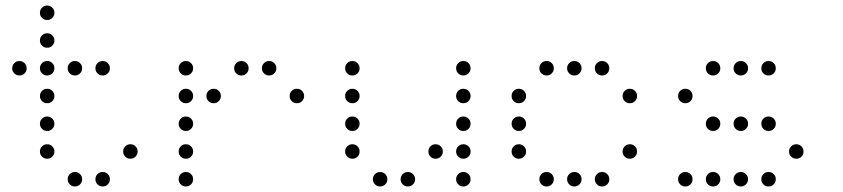

<svg xmlns="http://www.w3.org/2000/svg" viewBox="-20 -696 3040 692"><path d="M149 -676Q139 -676 131.5 -668.5Q124 -661 124 -651V-649Q124 -639 131.5 -631.5Q139 -624 149 -624H151Q161 -624 168.5 -631.5Q176 -639 176 -649V-651Q176 -661 168.5 -668.5Q161 -676 151 -676ZM149 -576Q139 -576 131.5 -568.5Q124 -561 124 -551V-549Q124 -539 131.5 -531.5Q139 -524 149 -524H151Q161 -524 168.5 -531.5Q176 -539 176 -549V-551Q176 -561 168.5 -568.5Q161 -576 151 -576ZM49 -476Q39 -476 31.5 -468.5Q24 -461 24 -451V-449Q24 -439 31.5 -431.5Q39 -424 49 -424H51Q61 -424 68.5 -431.5Q76 -439 76 -449V-451Q76 -461 68.5 -468.5Q61 -476 51 -476ZM149 -476Q139 -476 131.5 -468.5Q124 -461 124 -451V-449Q124 -439 131.5 -431.5Q139 -424 149 -424H151Q161 -424 168.5 -431.5Q176 -439 176 -449V-451Q176 -461 168.5 -468.5Q161 -476 151 -476ZM249 -476Q239 -476 231.5 -468.5Q224 -461 224 -451V-449Q224 -439 231.5 -431.5Q239 -424 249 -424H251Q261 -424 268.5 -431.5Q276 -439 276 -449V-451Q276 -461 268.5 -468.5Q261 -476 251 -476ZM349 -476Q339 -476 331.5 -468.5Q324 -461 324 -451V-449Q324 -439 331.5 -431.5Q339 -424 349 -424H351Q361 -424 368.5 -431.5Q376 -439 376 -449V-451Q376 -461 368.5 -468.5Q361 -476 351 -476ZM149 -376Q139 -376 131.5 -368.5Q124 -361 124 -351V-349Q124 -339 131.5 -331.5Q139 -324 149 -324H151Q161 -324 168.5 -331.5Q176 -339 176 -349V-351Q176 -361 168.5 -368.5Q161 -376 151 -376ZM149 -276Q139 -276 131.5 -268.5Q124 -261 124 -251V-249Q124 -239 131.5 -231.5Q139 -224 149 -224H151Q161 -224 168.5 -231.5Q176 -239 176 -249V-251Q176 -261 168.5 -268.5Q161 -276 151 -276ZM149 -176Q139 -176 131.5 -168.5Q124 -161 124 -151V-149Q124 -139 131.5 -131.5Q139 -124 149 -124H151Q161 -124 168.5 -131.5Q176 -139 176 -149V-151Q176 -161 168.5 -168.5Q161 -176 151 -176ZM449 -176Q439 -176 431.5 -168.5Q424 -161 424 -151V-149Q424 -139 431.5 -131.5Q439 -124 449 -124H451Q461 -124 468.5 -131.5Q476 -139 476 -149V-151Q476 -161 468.5 -168.5Q461 -176 451 -176ZM249 -76Q239 -76 231.5 -68.5Q224 -61 224 -51V-49Q224 -39 231.5 -31.5Q239 -24 249 -24H251Q261 -24 268.5 -31.5Q276 -39 276 -49V-51Q276 -61 268.5 -68.5Q261 -76 251 -76ZM349 -76Q339 -76 331.5 -68.5Q324 -61 324 -51V-49Q324 -39 331.5 -31.5Q339 -24 349 -24H351Q361 -24 368.5 -31.5Q376 -39 376 -49V-51Q376 -61 368.5 -68.5Q361 -76 351 -76Z M649 -476Q639 -476 631.5 -468.5Q624 -461 624 -451V-449Q624 -439 631.5 -431.5Q639 -424 649 -424H651Q661 -424 668.5 -431.5Q676 -439 676 -449V-451Q676 -461 668.5 -468.5Q661 -476 651 -476ZM849 -476Q839 -476 831.5 -468.5Q824 -461 824 -451V-449Q824 -439 831.5 -431.5Q839 -424 849 -424H851Q861 -424 868.5 -431.5Q876 -439 876 -449V-451Q876 -461 868.5 -468.5Q861 -476 851 -476ZM949 -476Q939 -476 931.5 -468.5Q924 -461 924 -451V-449Q924 -439 931.5 -431.5Q939 -424 949 -424H951Q961 -424 968.5 -431.5Q976 -439 976 -449V-451Q976 -461 968.5 -468.5Q961 -476 951 -476ZM649 -376Q639 -376 631.5 -368.5Q624 -361 624 -351V-349Q624 -339 631.5 -331.5Q639 -324 649 -324H651Q661 -324 668.5 -331.5Q676 -339 676 -349V-351Q676 -361 668.5 -368.5Q661 -376 651 -376ZM749 -376Q739 -376 731.5 -368.5Q724 -361 724 -351V-349Q724 -339 731.5 -331.5Q739 -324 749 -324H751Q761 -324 768.5 -331.5Q776 -339 776 -349V-351Q776 -361 768.5 -368.5Q761 -376 751 -376ZM1049 -376Q1039 -376 1031.5 -368.5Q1024 -361 1024 -351V-349Q1024 -339 1031.5 -331.5Q1039 -324 1049 -324H1051Q1061 -324 1068.5 -331.5Q1076 -339 1076 -349V-351Q1076 -361 1068.5 -368.5Q1061 -376 1051 -376ZM649 -276Q639 -276 631.5 -268.5Q624 -261 624 -251V-249Q624 -239 631.5 -231.5Q639 -224 649 -224H651Q661 -224 668.5 -231.5Q676 -239 676 -249V-251Q676 -261 668.5 -268.5Q661 -276 651 -276ZM649 -176Q639 -176 631.5 -168.5Q624 -161 624 -151V-149Q624 -139 631.5 -131.5Q639 -124 649 -124H651Q661 -124 668.5 -131.5Q676 -139 676 -149V-151Q676 -161 668.5 -168.5Q661 -176 651 -176ZM649 -76Q639 -76 631.5 -68.5Q624 -61 624 -51V-49Q624 -39 631.5 -31.5Q639 -24 649 -24H651Q661 -24 668.5 -31.5Q676 -39 676 -49V-51Q676 -61 668.5 -68.5Q661 -76 651 -76Z M1249 -476Q1239 -476 1231.5 -468.5Q1224 -461 1224 -451V-449Q1224 -439 1231.5 -431.5Q1239 -424 1249 -424H1251Q1261 -424 1268.5 -431.5Q1276 -439 1276 -449V-451Q1276 -461 1268.5 -468.5Q1261 -476 1251 -476ZM1649 -476Q1639 -476 1631.5 -468.5Q1624 -461 1624 -451V-449Q1624 -439 1631.5 -431.5Q1639 -424 1649 -424H1651Q1661 -424 1668.5 -431.5Q1676 -439 1676 -449V-451Q1676 -461 1668.5 -468.5Q1661 -476 1651 -476ZM1249 -376Q1239 -376 1231.5 -368.5Q1224 -361 1224 -351V-349Q1224 -339 1231.5 -331.5Q1239 -324 1249 -324H1251Q1261 -324 1268.5 -331.5Q1276 -339 1276 -349V-351Q1276 -361 1268.5 -368.5Q1261 -376 1251 -376ZM1649 -376Q1639 -376 1631.5 -368.5Q1624 -361 1624 -351V-349Q1624 -339 1631.5 -331.5Q1639 -324 1649 -324H1651Q1661 -324 1668.5 -331.5Q1676 -339 1676 -349V-351Q1676 -361 1668.5 -368.5Q1661 -376 1651 -376ZM1249 -276Q1239 -276 1231.5 -268.5Q1224 -261 1224 -251V-249Q1224 -239 1231.5 -231.5Q1239 -224 1249 -224H1251Q1261 -224 1268.5 -231.5Q1276 -239 1276 -249V-251Q1276 -261 1268.5 -268.5Q1261 -276 1251 -276ZM1649 -276Q1639 -276 1631.5 -268.5Q1624 -261 1624 -251V-249Q1624 -239 1631.5 -231.5Q1639 -224 1649 -224H1651Q1661 -224 1668.5 -231.5Q1676 -239 1676 -249V-251Q1676 -261 1668.5 -268.5Q1661 -276 1651 -276ZM1249 -176Q1239 -176 1231.5 -168.5Q1224 -161 1224 -151V-149Q1224 -139 1231.5 -131.5Q1239 -124 1249 -124H1251Q1261 -124 1268.5 -131.5Q1276 -139 1276 -149V-151Q1276 -161 1268.5 -168.5Q1261 -176 1251 -176ZM1549 -176Q1539 -176 1531.5 -168.5Q1524 -161 1524 -151V-149Q1524 -139 1531.5 -131.5Q1539 -124 1549 -124H1551Q1561 -124 1568.5 -131.5Q1576 -139 1576 -149V-151Q1576 -161 1568.5 -168.5Q1561 -176 1551 -176ZM1649 -176Q1639 -176 1631.5 -168.5Q1624 -161 1624 -151V-149Q1624 -139 1631.5 -131.5Q1639 -124 1649 -124H1651Q1661 -124 1668.5 -131.5Q1676 -139 1676 -149V-151Q1676 -161 1668.5 -168.5Q1661 -176 1651 -176ZM1349 -76Q1339 -76 1331.5 -68.5Q1324 -61 1324 -51V-49Q1324 -39 1331.5 -31.5Q1339 -24 1349 -24H1351Q1361 -24 1368.5 -31.5Q1376 -39 1376 -49V-51Q1376 -61 1368.5 -68.5Q1361 -76 1351 -76ZM1449 -76Q1439 -76 1431.5 -68.5Q1424 -61 1424 -51V-49Q1424 -39 1431.5 -31.5Q1439 -24 1449 -24H1451Q1461 -24 1468.5 -31.5Q1476 -39 1476 -49V-51Q1476 -61 1468.5 -68.5Q1461 -76 1451 -76ZM1649 -76Q1639 -76 1631.5 -68.5Q1624 -61 1624 -51V-49Q1624 -39 1631.5 -31.5Q1639 -24 1649 -24H1651Q1661 -24 1668.5 -31.5Q1676 -39 1676 -49V-51Q1676 -61 1668.5 -68.5Q1661 -76 1651 -76Z M1949 -476Q1939 -476 1931.5 -468.5Q1924 -461 1924 -451V-449Q1924 -439 1931.5 -431.5Q1939 -424 1949 -424H1951Q1961 -424 1968.5 -431.5Q1976 -439 1976 -449V-451Q1976 -461 1968.5 -468.5Q1961 -476 1951 -476ZM2049 -476Q2039 -476 2031.5 -468.5Q2024 -461 2024 -451V-449Q2024 -439 2031.5 -431.5Q2039 -424 2049 -424H2051Q2061 -424 2068.5 -431.5Q2076 -439 2076 -449V-451Q2076 -461 2068.5 -468.5Q2061 -476 2051 -476ZM2149 -476Q2139 -476 2131.5 -468.5Q2124 -461 2124 -451V-449Q2124 -439 2131.5 -431.5Q2139 -424 2149 -424H2151Q2161 -424 2168.5 -431.5Q2176 -439 2176 -449V-451Q2176 -461 2168.5 -468.5Q2161 -476 2151 -476ZM1849 -376Q1839 -376 1831.5 -368.5Q1824 -361 1824 -351V-349Q1824 -339 1831.5 -331.5Q1839 -324 1849 -324H1851Q1861 -324 1868.5 -331.5Q1876 -339 1876 -349V-351Q1876 -361 1868.5 -368.5Q1861 -376 1851 -376ZM2249 -376Q2239 -376 2231.5 -368.5Q2224 -361 2224 -351V-349Q2224 -339 2231.5 -331.5Q2239 -324 2249 -324H2251Q2261 -324 2268.5 -331.5Q2276 -339 2276 -349V-351Q2276 -361 2268.5 -368.5Q2261 -376 2251 -376ZM1849 -276Q1839 -276 1831.5 -268.5Q1824 -261 1824 -251V-249Q1824 -239 1831.5 -231.5Q1839 -224 1849 -224H1851Q1861 -224 1868.5 -231.5Q1876 -239 1876 -249V-251Q1876 -261 1868.5 -268.5Q1861 -276 1851 -276ZM1849 -176Q1839 -176 1831.5 -168.5Q1824 -161 1824 -151V-149Q1824 -139 1831.5 -131.5Q1839 -124 1849 -124H1851Q1861 -124 1868.5 -131.5Q1876 -139 1876 -149V-151Q1876 -161 1868.5 -168.5Q1861 -176 1851 -176ZM2249 -176Q2239 -176 2231.5 -168.5Q2224 -161 2224 -151V-149Q2224 -139 2231.5 -131.5Q2239 -124 2249 -124H2251Q2261 -124 2268.5 -131.5Q2276 -139 2276 -149V-151Q2276 -161 2268.5 -168.5Q2261 -176 2251 -176ZM1949 -76Q1939 -76 1931.5 -68.5Q1924 -61 1924 -51V-49Q1924 -39 1931.5 -31.5Q1939 -24 1949 -24H1951Q1961 -24 1968.5 -31.5Q1976 -39 1976 -49V-51Q1976 -61 1968.5 -68.5Q1961 -76 1951 -76ZM2049 -76Q2039 -76 2031.5 -68.5Q2024 -61 2024 -51V-49Q2024 -39 2031.5 -31.5Q2039 -24 2049 -24H2051Q2061 -24 2068.5 -31.5Q2076 -39 2076 -49V-51Q2076 -61 2068.5 -68.5Q2061 -76 2051 -76ZM2149 -76Q2139 -76 2131.5 -68.5Q2124 -61 2124 -51V-49Q2124 -39 2131.5 -31.5Q2139 -24 2149 -24H2151Q2161 -24 2168.5 -31.5Q2176 -39 2176 -49V-51Q2176 -61 2168.5 -68.5Q2161 -76 2151 -76Z M2549 -476Q2539 -476 2531.5 -468.5Q2524 -461 2524 -451V-449Q2524 -439 2531.5 -431.5Q2539 -424 2549 -424H2551Q2561 -424 2568.5 -431.5Q2576 -439 2576 -449V-451Q2576 -461 2568.5 -468.5Q2561 -476 2551 -476ZM2649 -476Q2639 -476 2631.5 -468.5Q2624 -461 2624 -451V-449Q2624 -439 2631.5 -431.5Q2639 -424 2649 -424H2651Q2661 -424 2668.5 -431.5Q2676 -439 2676 -449V-451Q2676 -461 2668.5 -468.5Q2661 -476 2651 -476ZM2749 -476Q2739 -476 2731.5 -468.5Q2724 -461 2724 -451V-449Q2724 -439 2731.5 -431.5Q2739 -424 2749 -424H2751Q2761 -424 2768.5 -431.5Q2776 -439 2776 -449V-451Q2776 -461 2768.5 -468.5Q2761 -476 2751 -476ZM2449 -376Q2439 -376 2431.5 -368.5Q2424 -361 2424 -351V-349Q2424 -339 2431.5 -331.5Q2439 -324 2449 -324H2451Q2461 -324 2468.5 -331.5Q2476 -339 2476 -349V-351Q2476 -361 2468.5 -368.5Q2461 -376 2451 -376ZM2549 -276Q2539 -276 2531.5 -268.5Q2524 -261 2524 -251V-249Q2524 -239 2531.5 -231.5Q2539 -224 2549 -224H2551Q2561 -224 2568.5 -231.5Q2576 -239 2576 -249V-251Q2576 -261 2568.5 -268.5Q2561 -276 2551 -276ZM2649 -276Q2639 -276 2631.5 -268.5Q2624 -261 2624 -251V-249Q2624 -239 2631.5 -231.5Q2639 -224 2649 -224H2651Q2661 -224 2668.5 -231.5Q2676 -239 2676 -249V-251Q2676 -261 2668.5 -268.5Q2661 -276 2651 -276ZM2749 -276Q2739 -276 2731.5 -268.5Q2724 -261 2724 -251V-249Q2724 -239 2731.5 -231.5Q2739 -224 2749 -224H2751Q2761 -224 2768.5 -231.5Q2776 -239 2776 -249V-251Q2776 -261 2768.5 -268.5Q2761 -276 2751 -276ZM2849 -176Q2839 -176 2831.5 -168.5Q2824 -161 2824 -151V-149Q2824 -139 2831.5 -131.5Q2839 -124 2849 -124H2851Q2861 -124 2868.5 -131.5Q2876 -139 2876 -149V-151Q2876 -161 2868.5 -168.5Q2861 -176 2851 -176ZM2449 -76Q2439 -76 2431.5 -68.5Q2424 -61 2424 -51V-49Q2424 -39 2431.5 -31.5Q2439 -24 2449 -24H2451Q2461 -24 2468.5 -31.5Q2476 -39 2476 -49V-51Q2476 -61 2468.5 -68.5Q2461 -76 2451 -76ZM2549 -76Q2539 -76 2531.5 -68.5Q2524 -61 2524 -51V-49Q2524 -39 2531.5 -31.5Q2539 -24 2549 -24H2551Q2561 -24 2568.5 -31.5Q2576 -39 2576 -49V-51Q2576 -61 2568.5 -68.5Q2561 -76 2551 -76ZM2649 -76Q2639 -76 2631.5 -68.5Q2624 -61 2624 -51V-49Q2624 -39 2631.5 -31.5Q2639 -24 2649 -24H2651Q2661 -24 2668.5 -31.5Q2676 -39 2676 -49V-51Q2676 -61 2668.5 -68.5Q2661 -76 2651 -76ZM2749 -76Q2739 -76 2731.5 -68.5Q2724 -61 2724 -51V-49Q2724 -39 2731.5 -31.5Q2739 -24 2749 -24H2751Q2761 -24 2768.5 -31.5Q2776 -39 2776 -49V-51Q2776 -61 2768.5 -68.5Q2761 -76 2751 -76Z"/></svg>

Font: Doto Rounded
Style: Regular
Weight: 400
Monospace: yes
Version: Version 1.000